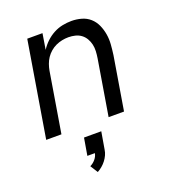

<svg xmlns="http://www.w3.org/2000/svg" viewBox="-140 -633 879 983"><g transform="rotate(-20 300.0 -141.5)"><path d="M32 0 118 -520H201L187 -434Q201 -456 220.5 -474.5Q240 -493 263.5 -505.5Q287 -518 312 -523Q337 -528 361 -528Q389 -528 415.5 -520.5Q442 -513 461.5 -495.5Q481 -478 492 -453.5Q503 -429 507.5 -402Q512 -375 510 -347Q508 -319 504 -290L456 0H372L422 -302Q425 -321 426 -340Q427 -359 423 -376.5Q419 -394 410 -409.5Q401 -425 387 -435.5Q373 -446 355 -450.5Q337 -455 318 -455Q301 -455 283.5 -451.5Q266 -448 249.5 -440.5Q233 -433 218.5 -420.5Q204 -408 194 -393Q184 -378 178 -361Q172 -344 169 -327L115 0ZM224 245 198 204Q215 196 227.5 181Q240 166 243 149H202L218 55H312L296 149Q294 164 287.5 178Q281 192 271.5 204.5Q262 217 249.5 227.5Q237 238 224 245Z"/></g></svg>

Font: Iosevka SS04 Extended Oblique
Style: Regular
Weight: 400
Width: 7
Italic angle: -9°
Monospace: yes
Designer: Belleve Invis
Foundry: Belleve Invis
Version: Version 19.0.0; ttfautohint (v1.8.4)